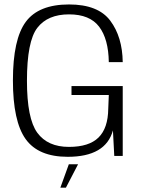

<svg xmlns="http://www.w3.org/2000/svg" viewBox="-20 -700 642 862"><path d="M284 4Q454.5 4 487 -114.5L493 0H531V-313.5H301V-273.5H468.5L466 -211.5Q465 -124.5 422.2 -82.5Q379.5 -40.5 289.5 -40.5Q194 -40.5 147.5 -104Q101 -167.5 101 -337.5Q101 -514.5 147.5 -575Q194 -635.5 290 -635.5Q383 -635.5 425 -580.2Q467 -525 468.5 -421H531Q529.5 -534.5 475 -607.2Q420.5 -680 290 -680Q153.5 -680 95.8 -602Q38 -524 38 -339Q38 -155.5 95 -75.8Q152 4 284 4ZM251 142.5H276L330.5 37.5H289Z"/></svg>

Font: Anybody Light
Style: Regular
Weight: 300
Designer: Tyler Finck
Foundry: Etcetera Type Company
Version: Version 1.111; ttfautohint (v1.8.4)